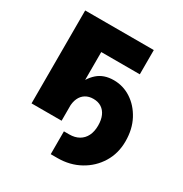

<svg xmlns="http://www.w3.org/2000/svg" viewBox="-162 -644 889 935"><g transform="rotate(30 282.5 -177.0)"><path d="M253.4 167.5V39.1H283.7Q314.9 39.1 337.4 26.1Q359.9 13.2 371.8 -10.7Q383.8 -34.7 383.8 -68.4Q383.8 -100.1 373.8 -122.8Q363.8 -145.5 345 -157.7Q326.2 -169.9 299.3 -169.9Q273.9 -169.9 255.4 -158.4Q236.8 -147 227.1 -125.7Q217.3 -104.5 217.3 -74.2H180.7Q180.7 -133.3 197.3 -184.3Q213.9 -235.4 249 -266.8Q284.2 -298.3 340.3 -298.3Q393.1 -298.3 437.7 -269.3Q482.4 -240.2 510 -188.5Q537.6 -136.7 537.6 -68.4Q537.6 -0.5 504.9 52.7Q472.2 106 416.5 136.7Q360.8 167.5 291 167.5ZM434.6 -522.5V-386.2H217.8V0H48.8V-522.5Z"/></g></svg>

Font: Inter 28pt ExtraBold
Style: Regular
Weight: 800
Designer: Rasmus Andersson
Foundry: rsms
Version: Version 4.001;git-66647c0bb